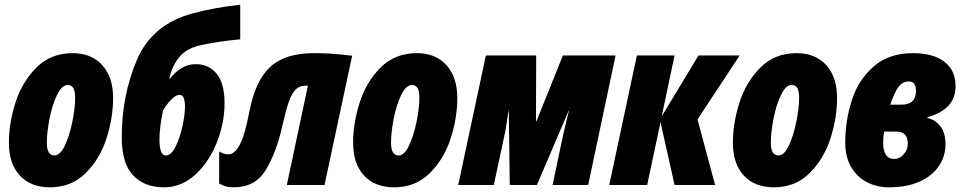

<svg xmlns="http://www.w3.org/2000/svg" viewBox="-20 -790 4111 820"><path d="M18 -181Q18 -263 46 -351.5Q74 -440 135.5 -501.5Q197 -563 290 -563Q371 -563 417 -511.5Q463 -460 463 -372Q463 -286 434.5 -198Q406 -110 345 -50Q284 10 194 10Q111 10 64.5 -40.5Q18 -91 18 -181ZM301 -372Q301 -400 293.5 -413.5Q286 -427 269 -427Q244 -427 223.5 -384.5Q203 -342 191.5 -283Q180 -224 180 -180Q180 -126 213 -126Q237 -126 257 -168.5Q277 -211 289 -270Q301 -329 301 -372Z M500 -204Q500 -384 565.5 -536Q631 -688 807 -734Q893 -757 1006 -770V-622Q916 -614 837 -597Q777 -584 746 -546.5Q715 -509 703 -454H706Q754 -516 816 -516Q871 -516 905 -475.5Q939 -435 939 -349Q939 -265 906 -181.5Q873 -98 814 -44Q755 10 680 10Q597 10 548.5 -41Q500 -92 500 -204ZM770 -334Q770 -357 765 -371Q760 -385 746 -385Q731 -385 709 -362Q687 -339 676 -317Q661 -244 661 -193Q661 -160 668 -143Q675 -126 688 -126Q711 -126 729.5 -163Q748 -200 759 -250Q770 -300 770 -334Z M916 -6V-144Q932 -131 956 -131Q982 -131 1004 -172Q1026 -213 1046 -318Q1071 -446 1134.5 -504.5Q1198 -563 1320 -563Q1366 -563 1399 -560.5Q1432 -558 1484 -552L1366 0H1205L1295 -424H1283Q1258 -424 1241.5 -406.5Q1225 -389 1212.5 -352.5Q1200 -316 1185 -249Q1160 -138 1115 -64Q1070 10 979 10Q959 10 946 6.5Q933 3 916 -6Z M1488 -181Q1488 -263 1516 -351.5Q1544 -440 1605.5 -501.5Q1667 -563 1760 -563Q1841 -563 1887 -511.5Q1933 -460 1933 -372Q1933 -286 1904.5 -198Q1876 -110 1815 -50Q1754 10 1664 10Q1581 10 1534.5 -40.5Q1488 -91 1488 -181ZM1771 -372Q1771 -400 1763.5 -413.5Q1756 -427 1739 -427Q1714 -427 1693.5 -384.5Q1673 -342 1661.5 -283Q1650 -224 1650 -180Q1650 -126 1683 -126Q1707 -126 1727 -168.5Q1747 -211 1759 -270Q1771 -329 1771 -372Z M2055 -553H2270L2269 -272H2271L2384 -553H2609L2492 0H2340L2387 -223L2410 -318H2409L2273 0H2157L2153 -318H2152L2138 -229L2089 0H1937Z M2700 -553H2861L2806 -293L2963 -553H3139L2959 -280L3034 0H2861L2801 -268L2744 0H2582Z M3110 -181Q3110 -263 3138 -351.5Q3166 -440 3227.5 -501.5Q3289 -563 3382 -563Q3463 -563 3509 -511.5Q3555 -460 3555 -372Q3555 -286 3526.5 -198Q3498 -110 3437 -50Q3376 10 3286 10Q3203 10 3156.5 -40.5Q3110 -91 3110 -181ZM3393 -372Q3393 -400 3385.5 -413.5Q3378 -427 3361 -427Q3336 -427 3315.5 -384.5Q3295 -342 3283.5 -283Q3272 -224 3272 -180Q3272 -126 3305 -126Q3329 -126 3349 -168.5Q3369 -211 3381 -270Q3393 -329 3393 -372Z M3590 -181Q3590 -275 3618 -362Q3646 -449 3711 -506Q3776 -563 3880 -563Q3965 -563 4013 -526.5Q4061 -490 4061 -421Q4061 -323 3942 -290L3941 -286Q3974 -279 3996 -251Q4018 -223 4018 -173Q4018 -124 3990.5 -82Q3963 -40 3908.5 -15Q3854 10 3777 10Q3726 10 3683.5 -11.5Q3641 -33 3615.5 -76Q3590 -119 3590 -181ZM3831 -343Q3892 -343 3892 -402Q3892 -442 3862 -442Q3832 -442 3814.5 -415Q3797 -388 3782 -343ZM3857 -177Q3857 -228 3807 -228H3756Q3752 -206 3752 -180Q3752 -111 3800 -111Q3821 -111 3839 -130.5Q3857 -150 3857 -177Z"/></svg>

Font: Noto Sans UI CondBlack
Style: Italic
Weight: 900
Width: 3
Italic angle: -12°
Designer: Monotype Design Team
Foundry: Monotype Imaging Inc.
Version: Version 1.001